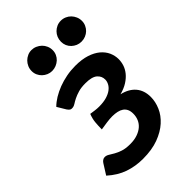

<svg xmlns="http://www.w3.org/2000/svg" viewBox="-232 -799 891 891"><g transform="rotate(-45 213.0 -354.0)"><path d="M0 0ZM47 -448 72.5 -405.5C77.2 -398.8 81.3 -394.7 85 -393C88.7 -391.3 93.2 -390.8 98.5 -391.5C103.8 -391.8 109.7 -394.1 116 -398.2C122.3 -402.4 130.2 -406.8 139.5 -411.5C148.8 -416.2 159.9 -420.4 172.8 -424.2C185.6 -428.1 201.3 -430 220 -430C248 -430 267.9 -425 279.8 -415C291.6 -405 297.5 -392.3 297.5 -377C297.5 -369 295.4 -360.9 291.2 -352.8C287.1 -344.6 280.7 -337.2 272 -330.5C263.3 -323.8 252.1 -318.4 238.2 -314.2C224.4 -310.1 207.8 -308 188.5 -308C179.5 -308 170.7 -308.6 162 -309.8C153.3 -310.9 144.5 -312.2 135.5 -313.5C129.5 -298.5 125.8 -283.8 124.5 -269.2C123.2 -254.8 122.5 -239.8 122.5 -224.5C134.8 -226.5 148.1 -228.5 162.2 -230.5C176.4 -232.5 188.7 -233.5 199 -233.5C211 -233.5 221.8 -232.4 231.5 -230.2C241.2 -228.1 249.4 -224.7 256.2 -220C263.1 -215.3 268.3 -209.2 272 -201.5C275.7 -193.8 277.5 -184.3 277.5 -173C277.5 -160.3 275.2 -148.5 270.5 -137.5C265.8 -126.5 258.8 -117 249.5 -109C240.2 -101 228.7 -94.7 215 -90C201.3 -85.3 185.5 -83 167.5 -83C147.8 -83 131.6 -85.2 118.8 -89.5C105.9 -93.8 95 -98.6 86 -103.8C77 -108.9 69.1 -113.7 62.2 -118C55.4 -122.3 48.3 -124.5 41 -124.5C35.7 -124.5 30.8 -122.8 26.5 -119.5C22.2 -116.2 18.8 -112.5 16.5 -108.5L-15 -58.5C11.7 -34.5 39.5 -17.5 68.5 -7.5C97.5 2.5 128.3 7.5 161 7.5C200.3 7.5 234.3 2.2 263 -8.5C291.7 -19.2 315.4 -33 334.2 -50C353.1 -67 367.1 -86.1 376.2 -107.2C385.4 -128.4 390 -149.5 390 -170.5C390 -198.8 382.2 -222.2 366.5 -240.8C350.8 -259.2 328.3 -271.8 299 -278.5C319 -283.8 335.9 -290.9 349.8 -299.8C363.6 -308.6 374.9 -318.5 383.8 -329.5C392.6 -340.5 398.9 -352 402.8 -364C406.6 -376 408.5 -388 408.5 -400C408.5 -415.3 405.2 -430.2 398.8 -444.8C392.2 -459.2 382.2 -472.2 368.8 -483.5C355.2 -494.8 338.2 -503.8 317.5 -510.5C296.8 -517.2 272.3 -520.5 244 -520.5C224 -520.5 204.5 -518.7 185.5 -515C166.5 -511.3 148.5 -506.2 131.5 -499.8C114.5 -493.2 98.8 -485.6 84.2 -476.8C69.8 -467.9 57.3 -458.3 47 -448ZM221.5 -646C221.5 -655.7 219.7 -664.8 216 -673.2C212.3 -681.8 207.2 -689.2 200.8 -695.5C194.2 -701.8 186.8 -706.8 178.2 -710.5C169.8 -714.2 160.8 -716 151.5 -716C142.5 -716 133.9 -714.2 125.8 -710.5C117.6 -706.8 110.3 -701.8 104 -695.5C97.7 -689.2 92.7 -681.8 89 -673.2C85.3 -664.8 83.5 -655.7 83.5 -646C83.5 -636.7 85.3 -627.9 89 -619.8C92.7 -611.6 97.7 -604.5 104 -598.5C110.3 -592.5 117.6 -587.8 125.8 -584.2C133.9 -580.8 142.5 -579 151.5 -579C160.8 -579 169.8 -580.8 178.2 -584.2C186.8 -587.8 194.2 -592.5 200.8 -598.5C207.2 -604.5 212.3 -611.6 216 -619.8C219.7 -627.9 221.5 -636.7 221.5 -646ZM413.5 -646C413.5 -655.7 411.7 -664.8 408 -673.2C404.3 -681.8 399.4 -689.2 393.2 -695.5C387.1 -701.8 379.8 -706.8 371.2 -710.5C362.8 -714.2 353.8 -716 344.5 -716C334.8 -716 325.9 -714.2 317.8 -710.5C309.6 -706.8 302.3 -701.8 296 -695.5C289.7 -689.2 284.8 -681.8 281.2 -673.2C277.8 -664.8 276 -655.7 276 -646C276 -636.7 277.8 -627.9 281.2 -619.8C284.8 -611.6 289.7 -604.5 296 -598.5C302.3 -592.5 309.6 -587.8 317.8 -584.2C325.9 -580.8 334.8 -579 344.5 -579C353.8 -579 362.8 -580.8 371.2 -584.2C379.8 -587.8 387.1 -592.5 393.2 -598.5C399.4 -604.5 404.3 -611.6 408 -619.8C411.7 -627.9 413.5 -636.7 413.5 -646Z"/></g></svg>

Font: Lato
Style: Bold Italic
Weight: 700
Italic angle: -7°
Designer: Lukasz Dziedzic
Foundry: tyPoland Lukasz Dziedzic
Version: Version 2.007; 2014-02-27